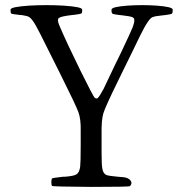

<svg xmlns="http://www.w3.org/2000/svg" viewBox="-20 -733 712 754"><path d="M490.2 -2Q501 -12.7 492.7 -23.9Q484.4 -35.2 464.8 -37.1Q456.1 -38.1 441.4 -39.1Q407.2 -42 397.5 -45.9Q384.8 -51.8 381.8 -71.3Q378.9 -85 378.9 -136.7Q378.9 -157.2 378.9 -168.9Q378.9 -182.6 378.9 -206.1Q377.9 -262.7 386.2 -289.1Q394.5 -315.4 443.4 -415Q460 -449.2 469.7 -468.8Q480.5 -490.2 498 -526.4Q535.2 -604.5 546.9 -625Q563.5 -654.3 574.2 -663.1Q583 -668.9 604.5 -670.9Q614.3 -671.9 620.1 -672.9Q623 -672.9 628.9 -673.8Q651.4 -676.8 654.8 -679.2Q658.2 -681.6 658.2 -691.4Q658.2 -694.3 658.2 -695.3Q658.2 -706.1 595.7 -710.9Q538.1 -714.8 480.5 -710.9Q418 -706.1 418 -695.3Q418 -694.3 418 -691.4Q418 -681.6 421.9 -679.2Q425.8 -676.8 450.2 -673.8Q457 -672.9 460 -672.9Q464.8 -671.9 473.6 -670.9Q500 -668 504.9 -662.1Q511.7 -654.3 501 -626Q493.2 -606.4 458 -532.2Q447.3 -509.8 441.4 -498Q439.5 -494.1 435.5 -486.3Q397.5 -405.3 386.7 -383.8Q371.1 -354.5 364.3 -348.6Q360.4 -343.8 352.5 -348.6Q346.7 -352.5 295.9 -455.6Q245.1 -558.6 213.9 -630.9Q203.1 -655.3 210.9 -662.1Q218.8 -668.9 261.7 -673.8Q265.6 -673.8 271.5 -674.8Q294.9 -677.7 298.8 -679.7Q302.7 -681.6 302.7 -691.4Q302.7 -693.4 302.7 -695.3Q302.7 -706.1 229.5 -710.9Q162.1 -714.8 94.7 -710.9Q21.5 -706.1 21.5 -695.3Q21.5 -694.3 21.5 -691.4Q21.5 -681.6 24.4 -679.7Q27.3 -677.7 45.9 -675.8Q50.8 -674.8 53.7 -674.8Q57.6 -673.8 65.4 -673.8Q86.9 -670.9 94.7 -666Q106.4 -658.2 121.1 -631.8Q131.8 -613.3 167 -542Q178.7 -519.5 184.6 -506.8Q197.3 -482.4 217.8 -440.4Q278.3 -319.3 288.1 -292Q297.9 -264.6 296.9 -219.7Q296.9 -203.1 296.9 -192.4Q296.9 -181.6 296.9 -163.1Q296.9 -96.7 294.9 -79.1Q292 -54.7 279.3 -47.9Q270.5 -42 237.3 -39.1Q226.6 -39.1 220.7 -38.1Q185.5 -34.2 184.6 -32.2Q181.6 -28.3 181.6 -17.1Q181.6 -5.9 184.6 -2.9Q187.5 0 336.9 1Q486.3 1 490.2 -2Z"/></svg>

Font: Bpmf GenWan Min R
Style: R
Weight: 400
Foundry: But Ko
Version: Version 1.320